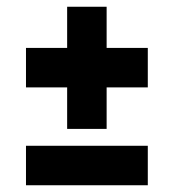

<svg xmlns="http://www.w3.org/2000/svg" viewBox="-20 -578 515 569"><path d="M179 -196V-319H57V-436H179V-558H296V-436H418V-319H296V-196ZM57 -29V-146H418V-29Z"/></svg>

Font: Saira Condensed ExtraBold
Style: Regular
Weight: 800
Width: 3
Designer: Hector Gatti with collaboration of the Omnibus-Type team
Foundry: Omnibus-Type
Version: Version 1.101